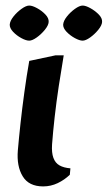

<svg xmlns="http://www.w3.org/2000/svg" viewBox="-20 -661 387 690"><path d="M135.1 8.9Q83.6 8.9 61.6 -27.4Q39.5 -63.6 44.1 -120.1Q47.8 -163.5 53.7 -217.6Q59.6 -271.8 67.6 -329.8Q75.5 -387.9 85.1 -442.1L179.1 -462.1H209Q199.7 -407.7 191.1 -351Q182.5 -294.2 176.5 -240.8Q170.5 -187.4 167.1 -142.1Q165.1 -112.1 171.9 -93.7Q178.6 -75.2 193.9 -66.6Q209.1 -58 233.1 -56L230.9 -33Q212.2 -14.8 187.4 -2.9Q162.6 8.9 135.1 8.9ZM276.9 -514.9Q266 -514.9 248.9 -524.1Q231.9 -533.4 219.1 -546.8Q206.4 -560.3 207 -572.9Q208 -585.9 220.2 -601.4Q232.5 -617 249.1 -629Q265.7 -641 277 -641Q288 -641 304.7 -631.7Q321.5 -622.5 334.7 -609.1Q347.9 -595.6 346.9 -582Q346.2 -570 333.2 -553.9Q320.1 -537.9 304 -526.4Q287.9 -514.9 276.9 -514.9ZM84.9 -514.9Q73.6 -514.9 56.6 -524.1Q39.5 -533.4 26.9 -546.8Q14.4 -560.3 15 -572.9Q16 -585.9 28.2 -601.4Q40.5 -617 57.1 -629Q73.7 -641 85 -641Q96.2 -641 113.2 -631.7Q130.1 -622.5 143 -609.1Q155.9 -595.6 154.9 -582Q154.2 -570 141.2 -553.9Q128.1 -537.9 112 -526.4Q95.9 -514.9 84.9 -514.9Z"/></svg>

Font: Ancizar Serif Light
Style: Italic
Weight: 300
Italic angle: -4°
Designer: Cesar Puertas, Viviana Monsalve, Julian Moncada, Julian Prieto, Jose Castro, Felipe Aragon, Mariel Hernandez, Sara Alarc
Version: Version 8.100